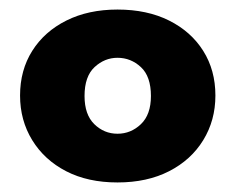

<svg xmlns="http://www.w3.org/2000/svg" viewBox="-20 -729 494 402"><path d="M22 -529Q22 -582 47.5 -622.5Q73 -663 119 -686Q165 -709 226 -709Q288 -709 334 -686Q380 -663 405.5 -622.5Q431 -582 431 -529Q431 -477 405.5 -435.5Q380 -394 334 -370.5Q288 -347 226 -347Q164 -347 118.5 -370.5Q73 -394 47.5 -435.5Q22 -477 22 -529ZM296 -528Q296 -569 275 -588.5Q254 -608 226 -608Q199 -608 178 -588.5Q157 -569 157 -528Q157 -489 177.5 -469Q198 -449 226 -449Q254 -449 275 -469Q296 -489 296 -528Z"/></svg>

Font: Albert Sans Black
Style: Regular
Weight: 900
Designer: Andreas Rasmussen
Foundry: a.Foundry
Version: Version 1.025